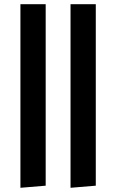

<svg xmlns="http://www.w3.org/2000/svg" viewBox="-20 -750 554 912"><path d="M315 -730H435V132L315 142ZM77 -730H197V132L77 142Z"/></svg>

Font: Arima Madurai Black
Style: Regular
Weight: 900
Designer: Joana Correia and Natanael Gama
Foundry: NDISCOVER
Version: Version 1.020